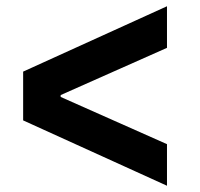

<svg xmlns="http://www.w3.org/2000/svg" viewBox="-20 -597 640 614"><path d="M514 -3 54 -212V-368L514 -577V-444L174 -293V-287L514 -136Z"/></svg>

Font: M PLUS Code Latin Expanded
Style: Bold
Weight: 700
Width: 7
Designer: Coji Morishita
Foundry: UNDERFOREST DESIGN
Version: Version 1.002; ttfautohint (v1.8.3)